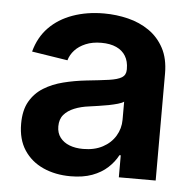

<svg xmlns="http://www.w3.org/2000/svg" viewBox="-45 -592 659 649"><g transform="rotate(5 284.5 -268.0)"><path d="M217.3 10.7Q165.5 10.7 124.3 -7.8Q83 -26.4 59.3 -62.5Q35.6 -98.6 35.6 -151.9Q35.6 -197.8 52.7 -227.5Q69.8 -257.3 99.1 -275.4Q128.4 -293.5 165.3 -302.7Q202.1 -312 242.2 -316.4Q289.6 -321.3 318.8 -325.4Q348.1 -329.6 361.8 -338.1Q375.5 -346.7 375.5 -364.7V-367.7Q375.5 -393.1 364.7 -410.9Q354 -428.7 333.3 -438.2Q312.5 -447.8 282.2 -447.8Q252 -447.8 229.2 -438.2Q206.5 -428.7 192.4 -413.3Q178.2 -397.9 172.9 -378.9L51.3 -397.9Q64.5 -447.3 96.7 -480.2Q128.9 -513.2 176.8 -530.3Q224.6 -547.4 282.7 -547.4Q324.7 -547.4 364.5 -537.6Q404.3 -527.8 436 -505.9Q467.8 -483.9 486.6 -448.7Q505.4 -413.6 505.4 -362.8V0H380.4V-74.7H376Q363.8 -51.3 342.5 -31.7Q321.3 -12.2 290.3 -0.7Q259.3 10.7 217.3 10.7ZM251.5 -85Q290 -85 317.9 -99.9Q345.7 -114.7 360.8 -139.9Q376 -165 376 -194.8V-256.3Q369.6 -251.5 356 -247.6Q342.3 -243.7 325 -240.2Q307.6 -236.8 290.3 -234.4Q272.9 -231.9 259.8 -230Q231.9 -226.6 209.7 -217.5Q187.5 -208.5 174.6 -193.4Q161.6 -178.2 161.6 -153.8Q161.6 -131.3 173.3 -116Q185.1 -100.6 205.1 -92.8Q225.1 -85 251.5 -85Z"/></g></svg>

Font: V-Inter
Style: SemiBold-600
Weight: 600
Designer: Rasmus Andersson
Foundry: rsms
Version: Version 4.000;git-4146feb